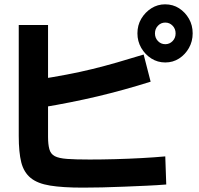

<svg xmlns="http://www.w3.org/2000/svg" viewBox="-20 -870 920 888"><path d="M66.7 -241.1V-754.4H202.2V-236.7Q202.2 -202.2 208.3 -180Q214.4 -157.8 233.3 -147.8Q252.2 -137.8 290.6 -135Q328.9 -132.2 394.4 -132.2Q450 -132.2 512.8 -133.9Q575.6 -135.6 635.6 -138.9Q695.6 -142.2 744.4 -146.7L748.9 -16.7Q707.8 -13.3 658.3 -11.1Q608.9 -8.9 555.6 -6.7Q502.2 -4.4 452.8 -3.3Q403.3 -2.2 363.3 -2.2Q270 -2.2 211.7 -11.7Q153.3 -21.1 121.7 -47.2Q90 -73.3 78.3 -119.4Q66.7 -165.6 66.7 -241.1ZM155.6 -502.2Q226.7 -513.3 288.3 -525Q350 -536.7 406.7 -550.6Q463.3 -564.4 521.1 -581.1Q578.9 -597.8 644.4 -617.8L676.7 -492.2Q553.3 -453.3 431.7 -424.4Q310 -395.6 175.6 -373.3ZM615.6 -715.6Q615.6 -753.3 633.3 -783.3Q651.1 -813.3 680 -831.7Q708.9 -850 743.3 -850Q780 -850 808.3 -831.7Q836.7 -813.3 853.9 -783.3Q871.1 -753.3 871.1 -715.6Q871.1 -678.9 853.9 -648.3Q836.7 -617.8 808.3 -599.4Q780 -581.1 744.4 -581.1Q708.9 -581.1 680 -599.4Q651.1 -617.8 633.3 -648.3Q615.6 -678.9 615.6 -715.6ZM792.2 -715.6Q792.2 -736.7 778.3 -751.1Q764.4 -765.6 744.4 -765.6Q724.4 -765.6 710.6 -751.1Q696.7 -736.7 696.7 -715.6Q696.7 -694.4 710.6 -680Q724.4 -665.6 744.4 -665.6Q764.4 -665.6 778.3 -680Q792.2 -694.4 792.2 -715.6Z"/></svg>

Font: Paperlogy 7 Bold
Style: Regular
Weight: 700
Designer: redesigned by Lee Juim, glyphs from Gmarket Sans & Montserrat
Foundry: PT&
Version: Version 1.001